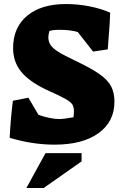

<svg xmlns="http://www.w3.org/2000/svg" viewBox="-20 -706 611 953"><path d="M28 -22Q33 -121 44 -206L121 -221L171 -136Q231 -115 277 -115Q293 -115 345 -124Q347 -144 347 -151Q347 -175 339 -187.5Q331 -200 304 -215.5Q277 -231 207 -262Q121 -304 83 -352.5Q45 -401 45 -467Q45 -570 115 -628Q185 -686 307 -686Q366 -686 424.5 -674.5Q483 -663 527 -643Q525 -587 518 -504L515 -461L442 -450L366 -547Q330 -558 276 -558Q242 -558 225 -552Q220 -532 220 -521Q220 -499 231 -482.5Q242 -466 270 -448.5Q298 -431 353 -405Q433 -367 474 -338Q515 -309 531.5 -277.5Q548 -246 548 -201Q548 -102 469 -45Q390 12 251 12Q141 12 28 -22ZM206 54H385V95L197 227H111Z"/></svg>

Font: Suez One
Style: Regular
Weight: 400
Version: Version 1.000